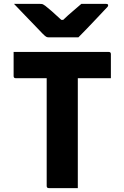

<svg xmlns="http://www.w3.org/2000/svg" viewBox="-20 -967 640 987"><path d="M380 0H231Q220 0 220 -11V-565H61Q50 -565 50 -576V-700H539Q550 -700 550 -689V-565H380ZM383 -775H230Q223 -775 217.5 -778Q212 -781 199 -794Q189 -805 164.5 -830Q140 -855 110 -886.5Q80 -918 52 -947H185Q196 -947 200.5 -945Q205 -943 213 -937Q226 -927 246 -909.5Q266 -892 295 -865H305Q332 -891 355.5 -910.5Q379 -930 398 -947H525Q536 -947 536 -940Q536 -936 533 -932Q530 -928 516 -914Q499 -896 475 -870.5Q451 -845 426.5 -819.5Q402 -794 383 -775Z"/></svg>

Font: Recursive Mn Lnr St XBd
Style: Regular
Weight: 800
Monospace: yes
Version: Version 1.079;hotconv 1.0.112;makeotfexe 2.5.65598; ttfautoh